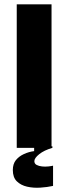

<svg xmlns="http://www.w3.org/2000/svg" viewBox="-20 -680 315 883"><path d="M57 0V-660H217V0ZM224 175Q197 181 165 183Q133 185 104.5 178.5Q76 172 57.5 154Q39 136 39 102Q39 74 53 56.5Q67 39 90 28.5Q113 18 137 15V-7H221V0Q183 11 160.5 29Q138 47 138 61Q138 73 148.5 78.5Q159 84 173.5 85.5Q188 87 202 85.5Q216 84 224 82Z"/></svg>

Font: Bricolage Grotesque 24pt SemiCondensed ExtraBold
Style: Regular
Weight: 800
Width: 4
Designer: Mathieu Triay
Foundry: Atelier Triay
Version: Version 1.001;gftools[0.9.33.dev8+g029e19f]